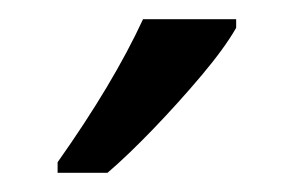

<svg xmlns="http://www.w3.org/2000/svg" viewBox="-20 -786 306 200"><path d="M226 -757Q214 -736 190 -707.5Q166 -679 139.5 -651.5Q113 -624 92 -606H40V-617Q98 -699 129 -766H226Z"/></svg>

Font: Noto Sans Gurmukhi ExtraCondensed
Style: Regular
Weight: 400
Width: 2
Designer: Jelle Bosma - Monotype Design Team
Foundry: Monotype Imaging Inc.
Version: Version 2.004; ttfautohint (v1.8.4.7-5d5b)